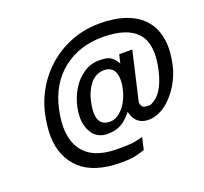

<svg xmlns="http://www.w3.org/2000/svg" viewBox="-148 -890 1319 1242"><g transform="rotate(-20 512.0 -269.0)"><path d="M504.9 -95.2Q541 -95.2 573 -121.8Q605 -148.4 624.5 -186Q644 -223.6 653.8 -266.1Q661.1 -297.4 661.1 -324.7Q661.1 -352.1 653.6 -374.3Q646 -396.5 627.2 -409.2Q608.4 -421.9 580.1 -421.9Q551.8 -421.9 527.1 -409.2Q502.4 -396.5 484.6 -374.3Q466.8 -352.1 454.1 -324.7Q441.4 -297.4 434.1 -266.1Q395 -95.2 504.9 -95.2ZM646 151.9Q591.8 169.4 564.7 173.8Q537.6 178.2 478 178.2Q390.1 178.2 321.3 156.7Q252.4 135.3 207.5 94.7Q162.6 54.2 137 -3.4Q111.3 -61 109.9 -133.1Q108.4 -205.1 127 -290Q156.2 -415.5 233.6 -512.7Q311 -609.9 421.1 -662.8Q531.2 -715.8 655.8 -715.8Q758.3 -715.8 835 -689Q911.6 -662.1 958.3 -609.4Q1004.9 -556.6 1018.6 -478.5Q1032.2 -400.4 1008.8 -297.9Q1000 -258.3 982.2 -218.8Q964.4 -179.2 938.7 -143.8Q913.1 -108.4 883.1 -80.8Q853 -53.2 816.7 -37.1Q780.3 -21 744.1 -21Q654.3 -21 632.8 -116.2Q596.7 -70.3 558.3 -48.1Q520 -25.9 461.9 -25.9Q429.7 -25.9 403.8 -39.1Q377.9 -52.2 362.5 -74.5Q347.2 -96.7 338.1 -126.5Q329.1 -156.2 329.8 -189.9Q330.6 -223.6 337.9 -258.8Q352.5 -322.3 384.3 -374.3Q416 -426.3 464.8 -459.2Q513.7 -492.2 569.8 -492.2Q599.6 -492.2 619.4 -488.5Q639.2 -484.9 653.1 -475.1Q667 -465.3 675 -455.3Q683.1 -445.3 694.8 -425.8L709 -484.9H798.8L721.2 -148.9Q724.1 -107.9 762.2 -107.9H770Q772 -106.9 776.9 -106.9Q786.1 -106.9 795.9 -111.8Q877.4 -148.4 912.1 -297.9Q951.2 -466.8 883.3 -546.4Q815.4 -626 644 -626Q484.4 -626 371.8 -537.8Q259.3 -449.7 223.1 -291Q181.6 -111.3 249.3 -11.7Q316.9 87.9 490.2 87.9Q559.1 87.9 585.7 85.2Q612.3 82.5 665 68.8Z"/></g></svg>

Font: Perun
Style: Italic
Weight: 400
Italic angle: -12°
Foundry: Stefan Peev, Context Ltd
Version: Version 001.000